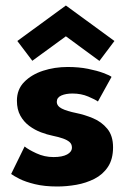

<svg xmlns="http://www.w3.org/2000/svg" viewBox="-20 -666 470 698"><path d="M226 -422.5Q266.5 -422.5 300 -415.8Q333.5 -409 356.2 -400.5Q379 -392 385.5 -386.5L336 -297Q326.5 -304 300.8 -315Q275 -326 243.5 -326Q219.5 -326 203 -318.8Q186.5 -311.5 186.5 -296Q186.5 -280.5 204.8 -271.2Q223 -262 257.5 -255Q287.5 -249 318.5 -236Q349.5 -223 370.2 -197.8Q391 -172.5 391 -130.5Q391 -87.5 372.5 -59.5Q354 -31.5 323.5 -16Q293 -0.5 257.5 5.8Q222 12 188.5 12Q141.5 12 106.8 3.5Q72 -5 50.5 -16Q29 -27 20.5 -33.5L69.5 -133.5Q82.5 -122.5 112 -108.8Q141.5 -95 174.5 -95Q206.5 -95 224 -104.5Q241.5 -114 241.5 -129.5Q241.5 -142 233 -149.5Q224.5 -157 209 -162.5Q193.5 -168 171.5 -172.5Q151.5 -176.5 129 -185Q106.5 -193.5 86.5 -208.2Q66.5 -223 54 -245.5Q41.5 -268 41.5 -300Q41.5 -341 68 -368Q94.5 -395 136.5 -408.8Q178.5 -422.5 226 -422.5ZM341.5 -444.5 219.5 -534 97.5 -445 43 -517 219.5 -646 396 -517Z"/></svg>

Font: League Spartan Thin
Style: Bold
Weight: 700
Version: Version 2.002